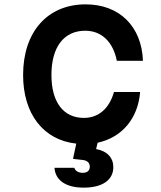

<svg xmlns="http://www.w3.org/2000/svg" viewBox="-20 -644 740 881"><path d="M86 -300C86 -120 180 -1 330 15L315 85L359 90C380 92 392 103 392 121C392 139 380 149 360 149C340 149 325 140 321 126H230C234 184 283 217 364 217C450 217 500 182 500 123C500 80 472 49 421 40L428 11C538 -13 613 -98 623 -222H503C482 -147 433 -103 365 -103C271 -103 216 -175 216 -300C216 -428 273 -503 371 -503C446 -503 499 -452 516 -365H636C630 -523 528 -624 373 -624C198 -624 86 -498 86 -300Z"/></svg>

Font: Martian Mono Std Md
Style: Regular
Weight: 500
Monospace: yes
Designer: Roman Shamin
Foundry: Evil Martians
Version: Version 1.000